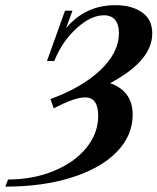

<svg xmlns="http://www.w3.org/2000/svg" viewBox="-58 -696 600 732"><path d="M-37.6 15.6 -27.3 -11.7Q67.9 -11.7 147 -44.2Q226.1 -76.7 271.2 -132.3Q316.4 -188 316.4 -254.4Q316.4 -324.7 266.6 -324.7Q225.6 -324.7 147 -282.7L134.3 -318.4Q255.9 -362.8 325.7 -429.7Q395.5 -496.6 395.5 -569.8Q395.5 -602.1 381.1 -619.9Q366.7 -637.7 337.9 -637.7Q288.6 -637.7 233.9 -588.1Q179.2 -538.6 148.9 -463.4H121.1L189.9 -655.3H218.3L193.8 -588.4Q267.1 -676.3 381.8 -676.3Q443.4 -676.3 482.9 -649.4Q522.5 -622.6 522.5 -568.4Q522.5 -464.4 361.8 -378.9Q447.8 -348.6 447.8 -258.8Q447.8 -179.2 387 -116.7Q326.2 -54.2 215.3 -19.3Q104.5 15.6 -37.6 15.6Z"/></svg>

Font: Elstob SemiBold
Style: Italic
Weight: 600
Italic angle: -20°
Designer: Peter S. Baker
Version: Version 1.015